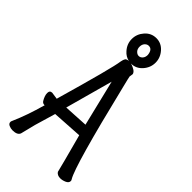

<svg xmlns="http://www.w3.org/2000/svg" viewBox="-284 -984 1067 1067"><g transform="rotate(45 250.0 -450.5)"><path d="M432 14Q409 14 398 -2Q390 -37 338 -230L160 -219Q151 -186 124 -97L102 -9Q94 13 56 13Q42 13 28.5 7Q15 1 15 -12Q15 -17 19 -25Q53 -101 84 -211Q85 -211 85 -212H81Q69 -212 62 -223Q55 -234 50.5 -246.5Q46 -259 46 -270Q46 -291 65 -291L106 -285Q204 -626 211 -683Q214 -700 220 -709Q226 -716 241 -717Q213 -723 193 -746Q166 -776 166 -815Q166 -854 193 -884.5Q220 -915 260 -915Q299 -915 326 -884.5Q353 -854 353 -815Q353 -776 326 -745.5Q299 -715 260 -715H259Q269 -713 281 -707Q302 -697 306 -686Q308 -684 308 -679Q308 -674 306.5 -668.5Q305 -663 305 -659Q305 -655 321 -591Q442 -92 481 -28Q485 -23 485 -17Q485 -2 467 6Q449 14 432 14ZM178 -288 321 -296 255 -568ZM260 -775Q273 -775 282.5 -786Q292 -797 292 -815Q288 -855 260 -855Q247 -855 237 -844Q227 -833 227 -815Q227 -797 237.5 -786Q248 -775 260 -775Z"/></g></svg>

Font: LXGW WenKai Mono TC
Style: Bold
Weight: 700
Designer: LXGW / Fontworks Inc.
Foundry: LXGW / Fontworks Inc.
Version: Version 1.330